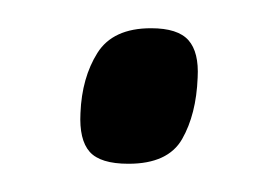

<svg xmlns="http://www.w3.org/2000/svg" viewBox="-20 -367 191 136"><path d="M37 -287Q38 -312 49 -329.5Q60 -347 87 -347Q106 -347 113.5 -338.5Q121 -330 120 -312Q119 -286 109 -268.5Q99 -251 71 -251Q51 -251 43.5 -259.5Q36 -268 37 -287Z"/></svg>

Font: Georama SemiCondensed
Style: Italic
Weight: 400
Width: 4
Italic angle: -9°
Designer: Jean-Baptiste Levee
Foundry: Production Type
Version: Version 1.000